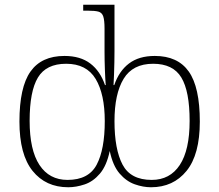

<svg xmlns="http://www.w3.org/2000/svg" viewBox="-20 -780 925 810"><path d="M268 10Q173 10 117.5 -59Q62 -128 62 -267Q62 -412 108.5 -478Q155 -544 252 -544Q319 -544 361 -512Q403 -480 423 -421H426Q424 -446 422.5 -486Q421 -526 421 -563V-659Q421 -695 415.5 -711Q410 -727 395 -731Q380 -735 351 -735H331V-760H463V-563Q463 -544 462.5 -517Q462 -490 461 -464.5Q460 -439 459 -421H462Q482 -480 524 -512Q566 -544 633 -544Q730 -544 776.5 -478Q823 -412 823 -267Q823 -128 767 -59Q711 10 617 10Q584 10 548.5 -2.5Q513 -15 484.5 -48Q456 -81 443 -143Q430 -81 401.5 -47.5Q373 -14 337 -2Q301 10 268 10ZM265 -21Q354 -21 388 -85.5Q422 -150 422 -269Q422 -383 383.5 -447Q345 -511 259 -511Q175 -511 140 -453Q105 -395 105 -270Q105 -147 146.5 -84Q188 -21 265 -21ZM620 -21Q697 -21 738.5 -84Q780 -147 780 -270Q780 -395 745 -453Q710 -511 626 -511Q540 -511 501.5 -447.5Q463 -384 463 -269Q463 -150 497 -85.5Q531 -21 620 -21Z"/></svg>

Font: Noto Serif ExtraLight
Style: Regular
Weight: 200
Designer: Monotype Design Team
Foundry: Monotype Imaging Inc.
Version: Version 2.015; ttfautohint (v1.8.4.7-5d5b)